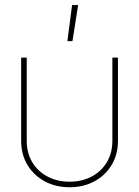

<svg xmlns="http://www.w3.org/2000/svg" viewBox="-20 -748 561 775"><path d="M260.7 7.8Q205.1 7.8 160.9 -15.9Q116.7 -39.6 91.1 -81.8Q65.4 -124 65.4 -179.7V-515.6H87.9V-179.7Q87.9 -130.4 110.4 -93Q132.8 -55.7 172.1 -35.2Q211.4 -14.6 260.7 -14.6Q310.5 -14.6 349.6 -35.2Q388.7 -55.7 411.1 -93Q433.6 -130.4 433.6 -179.7V-515.6H456.1V-179.7Q456.1 -124 430.4 -81.8Q404.8 -39.6 360.8 -15.9Q316.9 7.8 260.7 7.8ZM252 -582 271 -727.5H295.4L272.5 -582Z"/></svg>

Font: Inter Display Thin
Style: Regular
Weight: 100
Designer: Rasmus Andersson
Foundry: rsms
Version: Version 4.000;git-a52131595